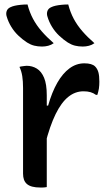

<svg xmlns="http://www.w3.org/2000/svg" viewBox="-20 -834 490 858"><path d="M182 -362H195Q212 -422 236 -464Q260 -506 290.5 -528.5Q321 -551 357 -551Q374 -551 386 -547.5Q398 -544 405 -537Q415 -527 419.5 -511.5Q424 -496 424 -469Q424 -461 423.5 -453.5Q423 -446 422 -438.5Q421 -431 419 -424Q417 -417 415 -410H409Q398 -418 385 -422Q372 -426 353 -426Q316 -426 285 -401Q254 -376 228.5 -324Q203 -272 182 -190ZM189 2Q183 3 178.5 3.5Q174 4 169.5 4Q165 4 160 4Q139 4 124 0Q109 -4 100 -12Q91 -20 87 -31.5Q83 -43 83 -58Q83 -99 83 -138.5Q83 -178 83 -216.5Q83 -255 83 -292.5Q83 -330 83 -367Q83 -404 83 -441Q83 -471 79.5 -493.5Q76 -516 67 -535Q72 -537 77.5 -537.5Q83 -538 88.5 -539Q94 -540 99 -540Q124 -540 144.5 -527.5Q165 -515 177 -486.5Q189 -458 189 -408Q189 -367 189 -324.5Q189 -282 189 -240Q189 -198 189 -156.5Q189 -115 189 -75.5Q189 -36 189 2ZM103 -814Q112 -779 127.5 -750Q143 -721 166 -694.5Q189 -668 220 -641Q209 -633 195.5 -629.5Q182 -626 168 -626Q149 -626 133 -630Q117 -634 101 -644Q81 -657 62.5 -674.5Q44 -692 30.5 -714Q17 -736 10 -760Q6 -772 9.5 -783.5Q13 -795 25 -801Q35 -806 46.5 -808.5Q58 -811 72.5 -812.5Q87 -814 103 -814ZM285 -814Q294 -779 309.5 -750Q325 -721 348 -694.5Q371 -668 402 -641Q391 -633 377.5 -629.5Q364 -626 350 -626Q331 -626 315 -630Q299 -634 283 -644Q263 -657 244.5 -674.5Q226 -692 212.5 -714Q199 -736 192 -760Q188 -772 191.5 -783.5Q195 -795 207 -801Q217 -806 228.5 -808.5Q240 -811 254.5 -812.5Q269 -814 285 -814Z"/></svg>

Font: Recursive Casual Medium
Style: Regular
Weight: 500
Version: Version 1.047